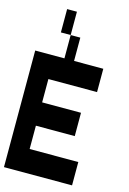

<svg xmlns="http://www.w3.org/2000/svg" viewBox="-152 -1101 804 1193"><g transform="rotate(15 250.0 -505.0)"><path d="M188 -1030V-880H125V-1030ZM438 -730V-580H125V-430H375V-280H125V-130H438V20H0V-730H188V-880H250V-730Z"/></g></svg>

Font: 2P VHS
Style: Regular
Weight: 400
Designer: CodeMan38
Foundry: CodeMan38
Version: Version 3.000